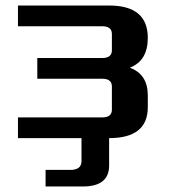

<svg xmlns="http://www.w3.org/2000/svg" viewBox="-20 -500 620 695"><path d="M45 0V-75H350Q385 -75 385 -103V-187Q385 -215 350 -215H115V-290H350Q385 -290 385 -318V-377Q385 -405 350 -405H45V-480H375Q515 -480 515 -363Q515 -280 450 -255Q515 -231 515 -155V-112Q515 0 375 0ZM145 115H235Q275 115 275 83V0H375V99Q375 175 280 175H145Z"/></svg>

Font: Xolonium
Style: Regular
Weight: 400
Designer: Severin Meyer
Version: Version 4.2